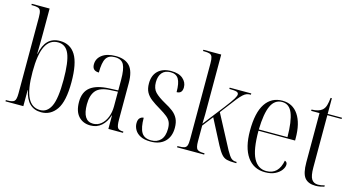

<svg xmlns="http://www.w3.org/2000/svg" viewBox="-81 -1097 2680 1444"><g transform="rotate(15 1259.0 -375.0)"><path d="M294 10Q184 10 156 -125H154V0H15V-10H26Q68 -10 81 -23Q94 -36 94 -82V-674Q94 -708 88.5 -724Q83 -740 68 -745Q53 -750 26 -750H16V-760H155V-568Q155 -541 154.5 -500Q154 -459 153 -407H155Q168 -476 202.5 -510.5Q237 -545 295 -545Q375 -545 416 -479Q457 -413 457 -267Q457 -118 412.5 -54Q368 10 294 10ZM283 -4Q338 -4 366.5 -63.5Q395 -123 395 -269Q395 -409 369 -470Q343 -531 283 -531Q218 -531 186 -467Q154 -403 154 -268Q154 -131 186 -67.5Q218 -4 283 -4Z M678 10Q620 10 585 -28Q550 -66 550 -140Q550 -217 598 -254.5Q646 -292 744 -296L813 -299V-381Q813 -464 794.5 -499Q776 -534 725 -534Q676 -534 656.5 -501.5Q637 -469 637 -391Q585 -391 585 -441Q585 -487 623.5 -515.5Q662 -544 729 -544Q802 -544 838.5 -504Q875 -464 875 -372V-89Q875 -39 885.5 -24.5Q896 -10 927 -10H930V0H816V-105H814Q798 -52 763 -21Q728 10 678 10ZM694 -8Q729 -8 756 -30.5Q783 -53 798 -91Q813 -129 813 -175V-289L754 -286Q675 -282 643.5 -245Q612 -208 612 -137Q612 -8 694 -8Z M1146 10Q1097 10 1067 -5.5Q1037 -21 1023 -45.5Q1009 -70 1009 -96Q1009 -125 1022 -137.5Q1035 -150 1051 -150Q1051 -73 1072.5 -36.5Q1094 0 1148 0Q1195 0 1222 -29.5Q1249 -59 1249 -117Q1249 -148 1240 -168.5Q1231 -189 1209.5 -206.5Q1188 -224 1151 -246Q1108 -271 1079.5 -293Q1051 -315 1036.5 -342Q1022 -369 1022 -410Q1022 -473 1059 -508Q1096 -543 1161 -543Q1221 -543 1252.5 -515.5Q1284 -488 1284 -449Q1284 -400 1240 -400Q1240 -471 1221 -502Q1202 -533 1159 -533Q1115 -533 1092.5 -506Q1070 -479 1070 -432Q1070 -383 1096.5 -355.5Q1123 -328 1179 -297Q1215 -278 1241.5 -257.5Q1268 -237 1282.5 -208.5Q1297 -180 1297 -137Q1297 -68 1257 -29Q1217 10 1146 10Z M1351 0V-10H1360Q1389 -10 1404 -15Q1419 -20 1424.5 -35.5Q1430 -51 1430 -84V-676Q1430 -708 1424.5 -724Q1419 -740 1404 -745Q1389 -750 1362 -750H1352V-760H1491V-361Q1491 -332 1491 -292.5Q1491 -253 1489 -221L1618 -387Q1661 -443 1675 -467Q1689 -491 1689 -502Q1689 -516 1673.5 -521Q1658 -526 1617 -526V-536H1785V-526Q1767 -526 1753.5 -521.5Q1740 -517 1725 -503.5Q1710 -490 1688 -463L1593 -339L1731 -78Q1755 -35 1770 -22.5Q1785 -10 1807 -10H1812V0H1799Q1761 0 1737.5 -6Q1714 -12 1696 -32.5Q1678 -53 1655 -96L1555 -289L1491 -207V-85Q1491 -35 1505 -22.5Q1519 -10 1558 -10H1562V0Z M2037 10Q1947 10 1897.5 -61.5Q1848 -133 1848 -263Q1848 -404 1894.5 -474Q1941 -544 2027 -544Q2107 -544 2151 -478.5Q2195 -413 2195 -296V-279H1910Q1910 -131 1944.5 -66Q1979 -1 2044 -1Q2092 -1 2121 -29.5Q2150 -58 2160 -113Q2179 -107 2179 -87Q2179 -67 2163 -44.5Q2147 -22 2115.5 -6Q2084 10 2037 10ZM2133 -289Q2132 -412 2107.5 -473Q2083 -534 2027 -534Q1969 -534 1941 -474Q1913 -414 1910 -289Z M2431 10Q2373 10 2346 -23.5Q2319 -57 2319 -143V-526H2254V-536Q2284 -537 2303.5 -543Q2323 -549 2336 -560Q2353 -575 2360 -600Q2367 -625 2370 -658H2380V-536H2491V-526H2380V-119Q2380 -53 2396.5 -28Q2413 -3 2447 -3Q2470 -3 2498 -11V-1Q2485 3 2467 6.5Q2449 10 2431 10Z"/></g></svg>

Font: Noto Serif Display Condensed Light
Style: Regular
Weight: 300
Width: 3
Designer: Monotype Design Team
Foundry: Monotype Imaging Inc.
Version: Version 2.009